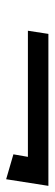

<svg xmlns="http://www.w3.org/2000/svg" viewBox="198 -560 174 609"><g transform="rotate(90 284.5 -255.0)"><path d="M77 -257H477L469 -211L548 -188L569 -322H87Z"/></g></svg>

Font: Charger Sport
Style: DfBdExtObl
Weight: 400
Designer: Jasper
Foundry: Cannot Into Space Fonts
Version: Version 1.1